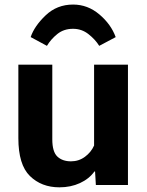

<svg xmlns="http://www.w3.org/2000/svg" viewBox="-20 -792 631 822"><path d="M58.6 -200.4V-515.1H203.9V-195.6Q203.9 -142.3 225.5 -121.8Q247.1 -101.3 283.9 -101.3Q317.4 -101.3 343.6 -120.7Q369.9 -140.1 382.8 -168.9V-515.1H527.8V0H390.4L387 -57.9H384.3Q361.8 -26.4 322.4 -8.2Q283 10 234.4 10Q157.5 10 108 -38.5Q58.6 -86.9 58.6 -200.4ZM180.9 -595.7 111.3 -633.3Q127.2 -680.4 175.5 -726.4Q223.9 -772.5 293 -772.5Q355.5 -772.5 405.4 -730.3Q455.3 -688.2 475.3 -633.1L404.8 -595.7Q388.2 -622.6 359.1 -645.6Q330.1 -668.7 292.7 -668.7Q253.2 -668.7 225.6 -646.5Q198 -624.3 180.9 -595.7Z"/></svg>

Font: RobotoFlex
Style: Regular
Weight: 400
Designer: Berlow after Robertson
Foundry: Google
Version: Version 2.136